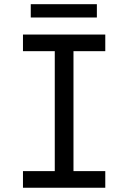

<svg xmlns="http://www.w3.org/2000/svg" viewBox="-20 -882 602 902"><path d="M87.9 0V-78.1H237.3V-641.6H87.9V-719.7H474.6V-641.6H325.2V-78.1H474.6V0ZM124.5 -799.8V-862.3H435.1V-799.8Z"/></svg>

Font: Reddit Mono
Style: Regular
Weight: 400
Monospace: yes
Designer: Stephen Hutchings
Foundry: Reddit
Version: Version 1.014; ttfautohint (v1.8.4.7-5d5b)